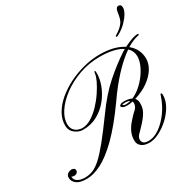

<svg xmlns="http://www.w3.org/2000/svg" viewBox="-193 -1101 1300 1297"><g transform="rotate(-30 457.0 -452.5)"><path d="M123 1Q69.8 1 44.7 -18.6Q19.5 -38.1 19.5 -65.9Q19.5 -87.4 34.7 -96.9Q49.8 -106.4 64.9 -106.4Q73.2 -106.4 81.3 -101.1Q89.4 -95.7 89.4 -84Q89.4 -74.7 81.3 -67.1Q73.2 -59.6 62.5 -59.6Q56.2 -59.6 50 -60.5Q43.9 -61.5 39.1 -64.9V-62Q39.1 -40.5 59.8 -26.6Q80.6 -12.7 116.7 -12.7Q148.9 -12.7 178.2 -23.9Q207.5 -35.2 242.4 -66.7Q277.3 -98.1 326.2 -158.2Q375 -218.3 446.3 -316.4Q524.4 -425.8 603 -495.6Q681.6 -565.4 764.2 -620.1Q769 -623 773.7 -625.7Q778.3 -628.4 783.2 -630.9Q753.4 -650.9 708.7 -660.6Q664.1 -670.4 608.9 -670.4Q523.9 -670.4 447.8 -643.1Q371.6 -615.7 313.5 -572.3Q255.4 -528.8 222.9 -478.8Q190.4 -428.7 191.9 -382.8Q192.9 -356.4 205.3 -340.8Q217.8 -325.2 235.1 -318.4Q252.4 -311.5 268.1 -311.5Q303.2 -311.5 338.9 -333.3Q374.5 -355 407 -388.9Q439.5 -422.9 465.3 -461.2Q491.2 -499.5 507.3 -533.2Q523.4 -566.9 525.4 -587.4Q527.3 -604 532.7 -604Q537.6 -604 537.6 -588.4Q539.1 -545.4 521 -495.4Q502.9 -445.3 467.5 -400.4Q432.1 -355.5 381.3 -327.1Q330.6 -298.8 267.1 -298.8Q235.4 -298.8 205.8 -321Q176.3 -343.3 175.3 -380.4Q173.8 -428.7 199.2 -473.9Q224.6 -519 269.5 -557.1Q314.5 -595.2 371.8 -623.8Q429.2 -652.3 492.2 -668.2Q555.2 -684.1 616.2 -684.1Q728.5 -684.1 798.3 -639.2Q835.9 -658.2 863.3 -667Q890.6 -675.8 904.3 -675.8Q913.6 -675.8 914.1 -670.9Q914.1 -665 900.4 -663.1Q862.8 -655.3 815.9 -626.5Q872.6 -580.6 875.5 -508.8Q877.4 -467.8 853 -427.5Q828.6 -387.2 783 -354.7Q737.3 -322.3 675.3 -303.7Q689.5 -289.1 689.9 -265.6Q691.4 -243.7 685.1 -221.4Q678.7 -199.2 657.2 -169.7Q635.7 -140.1 591.8 -96.2Q575.2 -82 569.3 -70.1Q563.5 -58.1 564 -48.3Q564 -33.7 574.7 -23.2Q585.4 -12.7 615.2 -12.7Q654.3 -12.7 697 -41.5Q739.7 -70.3 776.9 -120.6Q814 -170.9 835.4 -234.4Q839.4 -249 842.3 -249Q851.1 -249 851.1 -234.9Q851.6 -192.4 828.1 -150.6Q804.7 -108.9 767.6 -74.7Q730.5 -40.5 689.2 -19.8Q647.9 1 612.8 1Q573.2 1 551.8 -15.9Q530.3 -32.7 529.3 -59.1Q528.3 -95.2 541 -124Q553.7 -152.8 573.7 -176.8Q593.8 -200.7 613.8 -221.2Q639.6 -242.7 647 -256.8Q654.3 -271 653.8 -284.7Q653.8 -291.5 650.9 -297.4Q638.7 -294.4 627.4 -293.2Q616.2 -292 606.4 -292Q585.4 -292 574.7 -297.6Q564 -303.2 563.5 -310.5Q563 -316.4 572.5 -322Q582 -327.6 600.6 -327.6Q616.7 -327.6 632.1 -325Q647.5 -322.3 659.7 -315.4Q693.4 -329.6 724.6 -356.4Q755.9 -383.3 780.5 -417Q805.2 -450.7 819.1 -485.4Q833 -520 832 -549.8Q830.6 -588.9 801.3 -616.7Q743.2 -577.1 679.2 -508.5Q615.2 -439.9 553.2 -349.6Q458.5 -216.8 380.6 -140.1Q302.7 -63.5 239.3 -31.2Q175.8 1 123 1ZM604 -303.2Q621.1 -303.2 639.6 -308.6Q626 -316.4 600.6 -316.4Q581.1 -316.4 581.1 -311.5Q581.1 -309.6 586.9 -306.4Q592.8 -303.2 604 -303.2ZM778.8 -729.5Q772.9 -729.5 772.9 -734.4Q772.9 -737.3 775.9 -739Q778.8 -740.7 785.2 -745.1Q799.3 -753.4 816.9 -767.8Q834.5 -782.2 846.2 -800.8Q853 -812.5 857.4 -828.1Q861.8 -843.8 865.7 -871.1Q870.1 -905.8 891.6 -905.8Q912.6 -905.8 912.6 -878.9Q912.6 -860.8 898.2 -835.7Q883.8 -810.5 859.1 -785.2Q834.5 -759.8 802.7 -740.7Q784.7 -729.5 778.8 -729.5Z"/></g></svg>

Font: Pinyon Script
Style: Regular
Weight: 400
Designer: Nicole Fally, Eben Sorkin
Foundry: Sorkin Type Co.
Version: Version 1.008; ttfautohint (v1.8.4.7-5d5b)